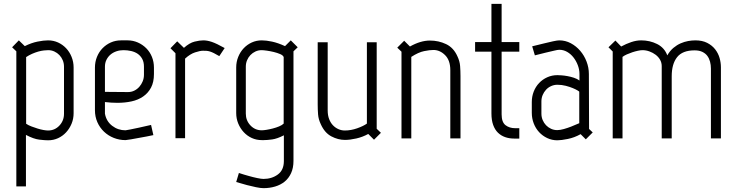

<svg xmlns="http://www.w3.org/2000/svg" viewBox="-20 -720 3832 999"><path d="M116 -76Q128 -68 144 -62Q160 -56 176 -51Q192 -46 206.5 -43.5Q221 -41 230 -41Q265 -41 289 -66.5Q313 -92 313 -128V-373Q313 -391 306.5 -406.5Q300 -422 289 -433.5Q278 -445 263 -452Q248 -459 231 -459Q222 -459 208 -457.5Q194 -456 178.5 -451.5Q163 -447 147 -440Q131 -433 116 -423ZM115 -18V250H65V-453L43 -474L78 -510L109 -480Q143 -497 175 -503.5Q207 -510 230 -510Q258 -510 282 -499Q306 -488 324 -469Q342 -450 352.5 -424Q363 -398 363 -369V-131Q363 -102 352.5 -76.5Q342 -51 324 -31.5Q306 -12 282 -1Q258 10 230 10Q213 10 184 6.5Q155 3 115 -18Z M644 -241H646Q664 -241 679 -248.5Q694 -256 705 -268.5Q716 -281 722.5 -297Q729 -313 729 -331V-373Q729 -397 720 -413.5Q711 -430 696.5 -440Q682 -450 662.5 -454.5Q643 -459 622 -459Q603 -459 585.5 -453Q568 -447 555 -436Q542 -425 534 -409Q526 -393 526 -373V-242ZM474 -368Q474 -398 484.5 -424Q495 -450 513.5 -469Q532 -488 556.5 -499Q581 -510 610 -510H644Q672 -510 697 -499Q722 -488 741 -469Q760 -450 770.5 -424Q781 -398 781 -368V-335Q781 -293 766 -264.5Q751 -236 725 -218Q699 -200 664.5 -192.5Q630 -185 591 -185Q575 -185 559 -186Q543 -187 526 -189V-129Q533 -89 563.5 -65.5Q594 -42 633 -42Q637 -42 658.5 -46.5Q680 -51 704 -56Q732 -62 766 -70L778 -17Q741 -9 711 -4Q685 1 661.5 5Q638 9 633 9Q601 9 572 -2.5Q543 -14 521 -35Q499 -56 486.5 -84.5Q474 -113 474 -147Z M1149 -470 1121 -428Q1104 -438 1093 -443.5Q1082 -449 1072.5 -452Q1063 -455 1054.5 -455.5Q1046 -456 1036 -456Q1021 -456 995 -447.5Q969 -439 943 -415V-1H893V-443L867 -469L902 -505L937 -471Q966 -497 992.5 -503.5Q1019 -510 1038 -510Q1058 -510 1082 -502Q1106 -494 1149 -470Z M1456 -423Q1453 -432 1438 -438.5Q1423 -445 1404.5 -449.5Q1386 -454 1368 -456.5Q1350 -459 1341 -459Q1324 -459 1309 -452Q1294 -445 1283 -433.5Q1272 -422 1265.5 -406.5Q1259 -391 1259 -373V-129Q1259 -93 1283 -67.5Q1307 -42 1342 -42Q1351 -42 1366.5 -44.5Q1382 -47 1399.5 -51.5Q1417 -56 1432.5 -62.5Q1448 -69 1456 -77ZM1507 117Q1507 154 1494.5 181Q1482 208 1461 225Q1440 242 1411.5 250.5Q1383 259 1351 259Q1336 259 1312 254Q1288 249 1265 243Q1238 236 1209 227L1223 180Q1250 189 1276 196Q1297 202 1318.5 206.5Q1340 211 1351 211Q1394 211 1425.5 188Q1457 165 1457 118V-16Q1422 2 1396 5.5Q1370 9 1353 9H1342Q1314 9 1290 -2Q1266 -13 1248 -32.5Q1230 -52 1219.5 -77.5Q1209 -103 1209 -132V-369Q1209 -398 1219.5 -424Q1230 -450 1248 -469Q1266 -488 1290 -499Q1314 -510 1342 -510Q1365 -510 1395.5 -503.5Q1426 -497 1463 -480L1493 -510L1529 -474L1507 -453Z M1649 -74Q1637 -99 1635 -124.5Q1633 -150 1633 -177V-500H1685V-146Q1685 -120 1692.5 -100.5Q1700 -81 1712.5 -68Q1725 -55 1741 -48Q1757 -41 1774 -41Q1806 -41 1838.5 -52.5Q1871 -64 1889 -77V-500H1940V-50L1962 -29L1926 7L1896 -23Q1867 -7 1834 0.5Q1801 8 1775 8Q1739 8 1704 -10.5Q1669 -29 1649 -74Z M2360 -427Q2372 -402 2374 -376.5Q2376 -351 2376 -324V0H2323V-355Q2323 -406 2296 -433Q2269 -460 2235 -460Q2216 -460 2186.5 -454Q2157 -448 2120 -424V0H2069V-451L2047 -472L2083 -508L2113 -478Q2168 -509 2217 -509Q2262 -509 2301 -490.5Q2340 -472 2360 -427Z M2537 -130V-451H2452V-501H2537V-700H2590V-501H2682V-451H2590V-125Q2590 -84 2610.5 -68.5Q2631 -53 2660 -53H2682V1H2655Q2630 1 2608.5 -6.5Q2587 -14 2571 -29.5Q2555 -45 2546 -70Q2537 -95 2537 -130Z M2994 -243Q2994 -244 2985 -249.5Q2976 -255 2960.5 -261.5Q2945 -268 2924 -273.5Q2903 -279 2880 -279Q2863 -279 2847.5 -272Q2832 -265 2821 -253Q2810 -241 2803.5 -225.5Q2797 -210 2797 -192V-129Q2797 -111 2803.5 -95.5Q2810 -80 2821 -68.5Q2832 -57 2847 -50Q2862 -43 2879 -43Q2894 -43 2913.5 -48.5Q2933 -54 2951 -61Q2972 -69 2994 -79ZM3045 -49 3064 -31 3028 5 3001 -22Q2969 -4 2934.5 3Q2900 10 2880 10Q2852 10 2827.5 -1.5Q2803 -13 2785 -32.5Q2767 -52 2757 -78Q2747 -104 2747 -133V-189Q2747 -218 2757 -243.5Q2767 -269 2785 -288Q2803 -307 2827.5 -318Q2852 -329 2880 -329Q2887 -329 2901.5 -328Q2916 -327 2932.5 -324Q2949 -321 2966 -315.5Q2983 -310 2995 -301V-335Q2995 -358 2986.5 -380.5Q2978 -403 2964 -421Q2950 -439 2931 -450Q2912 -461 2890 -461Q2882 -461 2861.5 -456Q2841 -451 2819 -446Q2793 -440 2763 -432L2749 -479Q2782 -487 2810 -494Q2834 -500 2857 -505Q2880 -510 2890 -510Q2922 -510 2950 -495Q2978 -480 2999 -455.5Q3020 -431 3032 -399.5Q3044 -368 3044 -335Z M3423 -376Q3423 -394 3414.5 -409Q3406 -424 3391.5 -435Q3377 -446 3359 -452.5Q3341 -459 3323 -459Q3314 -459 3299.5 -456Q3285 -453 3270 -448Q3255 -443 3241.5 -437Q3228 -431 3219 -424V0H3168V-452L3146 -474L3182 -509L3212 -478Q3238 -492 3264.5 -501Q3291 -510 3316 -510Q3361 -510 3399 -491Q3437 -472 3452 -432Q3466 -456 3484 -471Q3502 -486 3521.5 -494.5Q3541 -503 3560.5 -506.5Q3580 -510 3598 -510Q3634 -510 3659.5 -497Q3685 -484 3701 -463.5Q3717 -443 3724 -418.5Q3731 -394 3731 -370V0H3679V-363Q3679 -382 3674.5 -399Q3670 -416 3660.5 -429Q3651 -442 3634.5 -450Q3618 -458 3594 -458Q3531 -458 3503 -422.5Q3475 -387 3475 -323V0H3423Z"/></svg>

Font: Marvel
Style: Regular
Weight: 400
Designer: Carolina Trebol
Foundry: Carolina Trebol
Version: Version 1.001